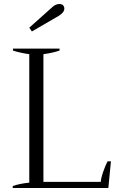

<svg xmlns="http://www.w3.org/2000/svg" viewBox="-20 -944 621 964"><path d="M127 -805 239 -905Q258 -924 278 -924Q290 -924 296.5 -917.5Q303 -911 303 -901Q303 -882 276 -865L140 -786ZM44 -10Q78 -22 127 -27V-672Q83 -678 45 -690V-700H279V-690Q243 -678 198 -672V-31H486Q487 -50 499 -84Q511 -118 520 -134H537L524 0H44Z"/></svg>

Font: Trirong Light
Style: Regular
Weight: 300
Designer: Katatrad Team
Foundry: CadsonDemak
Version: Version 1.001